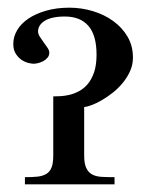

<svg xmlns="http://www.w3.org/2000/svg" viewBox="-20 -480 394 500"><path d="M326.2 -330.1Q326.2 -311 318.6 -294.4Q311 -277.8 299.3 -263.7Q287.6 -249.5 272.9 -238Q258.3 -226.6 244.1 -218.5Q230 -210.4 218 -206.1Q206.1 -201.7 199.2 -201.2V-75.2Q199.2 -54.7 204.3 -43.2Q209.5 -31.7 219.2 -26.1Q229 -20.5 243.9 -19.5Q258.8 -18.6 278.3 -18.6V0H44.9V-18.6Q64 -18.6 77.6 -20Q91.3 -21.5 100.6 -27.1Q109.9 -32.7 114.3 -43.9Q118.7 -55.2 118.7 -75.2V-229Q125.5 -229 136.7 -229.5Q147.9 -230 160.4 -232.9Q172.9 -235.8 185.5 -242.4Q198.2 -249 208.5 -261.2Q218.8 -273.4 225.1 -292Q231.4 -310.5 231.4 -337.9Q231.4 -388.2 210.2 -412.6Q189 -437 148.9 -437Q130.4 -437 116.9 -433.8Q103.5 -430.7 95.2 -425Q86.9 -419.4 83 -412.6Q79.1 -405.8 79.1 -398.4Q79.1 -391.6 83.7 -384.3Q88.4 -377 93.8 -369.6Q99.1 -362.3 103.8 -355.5Q108.4 -348.6 108.4 -342.8Q108.4 -335.4 104 -330.1Q99.6 -324.7 93 -321Q86.4 -317.4 79.3 -315.7Q72.3 -314 67.4 -314Q63.5 -314 54.7 -315.9Q45.9 -317.9 37.1 -323.5Q28.3 -329.1 21.5 -339.4Q14.6 -349.6 14.6 -365.7Q14.6 -384.3 24.7 -401.4Q34.7 -418.5 53.7 -431.4Q72.8 -444.3 99.9 -452.1Q127 -460 160.6 -460Q192.4 -460 222.2 -450.9Q252 -441.9 275.1 -425Q298.3 -408.2 312.3 -384.3Q326.2 -360.4 326.2 -330.1Z"/></svg>

Font: Doulos SIL Compact
Style: Regular
Weight: 400
Designer: Walt Agee, Victor Gaultney, Peter Martin, Debbi Hosken
Foundry: SIL International
Version: Version 4.110; 2011; Maintenance release ; LnSpcTght